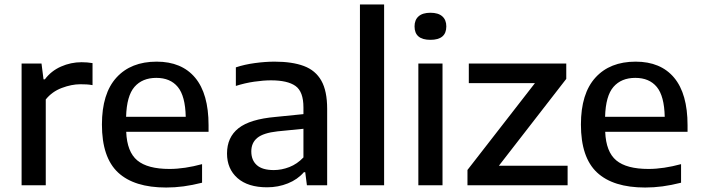

<svg xmlns="http://www.w3.org/2000/svg" viewBox="-20 -828 3132 858"><path d="M76.5 0V-544H165.5L174.5 -473.5H180.5Q208.5 -511 252.5 -530.5Q296.5 -550 344.5 -550Q370 -550 393.5 -546V-447.5Q380.5 -450 366.8 -450.8Q353 -451.5 339 -451.5Q300 -451.5 256.2 -435Q212.5 -418.5 184.5 -383.5V0Z M722.5 10Q579.5 10 507.5 -57.2Q435.5 -124.5 435.5 -271.5Q435.5 -410 500.2 -481.2Q565 -552.5 680 -552.5Q792 -552.5 852 -480.8Q912 -409 912 -268.5V-239H544Q547.5 -149.5 593.5 -111.2Q639.5 -73 737.5 -73Q771 -73 807.8 -78.5Q844.5 -84 883 -94.5V-11.5Q839.5 -0.5 800.2 4.8Q761 10 722.5 10ZM678.5 -480Q616 -480 581 -439.8Q546 -399.5 543.5 -306H810Q808 -399 774.5 -439.5Q741 -480 678.5 -480Z M1173.5 9Q1088 9 1041.2 -32.2Q994.5 -73.5 994.5 -142Q994.5 -214.5 1045.8 -255Q1097 -295.5 1211.5 -305.5L1336 -318V-348Q1336 -418.5 1300.5 -443.8Q1265 -469 1191 -469Q1157.5 -469 1116 -463Q1074.5 -457 1034 -444V-527Q1073 -540 1119.5 -546.2Q1166 -552.5 1207 -552.5Q1286 -552.5 1338 -533Q1390 -513.5 1416 -467.5Q1442 -421.5 1442 -341.5V0H1351.5L1344 -58.5H1338Q1310 -26 1266.5 -8.5Q1223 9 1173.5 9ZM1103 -151.5Q1103 -112 1127.8 -90Q1152.5 -68 1203.5 -68Q1238.5 -68 1273.2 -81.5Q1308 -95 1336 -124.5V-252.5L1220 -241Q1157 -234 1130 -212Q1103 -190 1103 -151.5Z M1588.5 0V-808H1696.5V0Z M1849.5 0V-544H1957.5V0ZM1903.5 -650Q1832.5 -650 1832.5 -710Q1832.5 -739 1850.5 -755Q1868.5 -771 1903.5 -771Q1938.5 -771 1956.5 -755Q1974.5 -739 1974.5 -710Q1974.5 -650 1903.5 -650Z M2069 0V-68.5L2370.5 -456.5H2075V-544H2510.5V-475.5L2209.5 -87.5H2516.5V0Z M2863 10Q2720 10 2648 -57.2Q2576 -124.5 2576 -271.5Q2576 -410 2640.8 -481.2Q2705.5 -552.5 2820.5 -552.5Q2932.5 -552.5 2992.5 -480.8Q3052.5 -409 3052.5 -268.5V-239H2684.5Q2688 -149.5 2734 -111.2Q2780 -73 2878 -73Q2911.5 -73 2948.2 -78.5Q2985 -84 3023.5 -94.5V-11.5Q2980 -0.5 2940.8 4.8Q2901.5 10 2863 10ZM2819 -480Q2756.5 -480 2721.5 -439.8Q2686.5 -399.5 2684 -306H2950.5Q2948.5 -399 2915 -439.5Q2881.5 -480 2819 -480Z"/></svg>

Font: Encode Sans SemiExpanded SemiExpanded Medium
Style: Regular
Weight: 500
Width: 6
Designer: Multiple Designers
Foundry: Impallari Type
Version: Version 3.000; ttfautohint (v1.8.3) -l 8 -r 50 -G 200 -x 14 